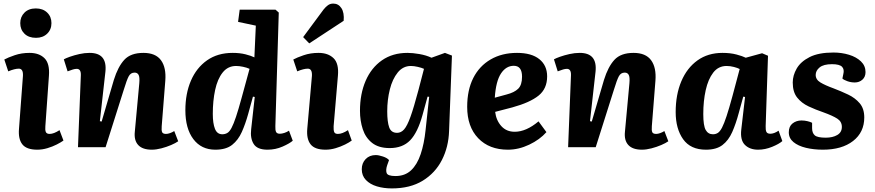

<svg xmlns="http://www.w3.org/2000/svg" viewBox="-20 -821 4883 1071"><path d="M93 -692Q93 -727 116.5 -750.5Q140 -774 180 -774Q219 -774 243 -751Q267 -728 267 -692Q267 -656 243 -633Q219 -610 181 -610Q140 -610 116.5 -633Q93 -656 93 -692ZM108 -398Q110 -438 85 -438Q62 -438 26 -423L4 -489Q24 -500 62 -513Q100 -526 145 -526Q198 -526 228 -496.5Q258 -467 253 -399L233 -117Q231 -96 235.5 -85Q240 -74 257 -74Q280 -74 312 -95L334 -37Q320 -27 296.5 -15Q273 -3 244.5 5.5Q216 14 188 14Q128 14 104.5 -16Q81 -46 86 -103Z M974 -33Q960 -23 934.5 -12Q909 -1 880 6.5Q851 14 827 14Q775 14 751 -12Q727 -38 732 -86L757 -357Q760 -391 753 -403.5Q746 -416 731 -416Q709 -416 698 -395.5Q687 -375 670 -319L569 0H415L431 -402Q432 -437 408 -437Q399 -437 387 -433.5Q375 -430 357 -423L336 -490Q346 -496 370 -504.5Q394 -513 423 -519.5Q452 -526 480 -526Q579 -526 568 -421L537 -145L547 -143L615 -375Q638 -449 673.5 -487.5Q709 -526 780 -526Q848 -526 878 -485Q908 -444 902 -370L882 -117Q880 -93 884.5 -83.5Q889 -74 906 -74Q916 -74 928.5 -78.5Q941 -83 952 -90Z M1516 -118Q1515 -95 1520 -85Q1525 -75 1541 -75Q1552 -75 1566 -79.5Q1580 -84 1592 -92L1613 -36Q1596 -21 1556.5 -3.5Q1517 14 1472 14Q1415 14 1395 -18Q1375 -50 1381 -100L1401 -280L1391 -282L1364 -184Q1349 -130 1329 -85Q1309 -40 1275 -13Q1241 14 1181 14Q1103 14 1058.5 -45Q1014 -104 1014 -206Q1014 -299 1045 -371Q1076 -443 1135 -484.5Q1194 -526 1278 -526Q1318 -526 1349.5 -518Q1381 -510 1399 -501L1407 -678L1308 -699L1317 -767H1517L1535 -751ZM1220 -72Q1235 -72 1247.5 -79Q1260 -86 1271.5 -107.5Q1283 -129 1296.5 -169.5Q1310 -210 1328 -276L1372 -437Q1357 -444 1335.5 -448.5Q1314 -453 1297 -453Q1251 -453 1222 -416.5Q1193 -380 1180 -319Q1167 -258 1167 -186Q1167 -133 1179 -102.5Q1191 -72 1220 -72Z M1720 -398Q1722 -438 1697 -438Q1674 -438 1638 -423L1616 -489Q1636 -500 1674 -513Q1712 -526 1757 -526Q1810 -526 1840.5 -496.5Q1871 -467 1865 -399L1841 -117Q1840 -96 1844 -85Q1848 -74 1865 -74Q1889 -74 1921 -95L1942 -37Q1929 -27 1905 -15Q1881 -3 1852.5 5.5Q1824 14 1796 14Q1736 14 1712.5 -16Q1689 -46 1694 -103ZM1785 -768Q1797 -783 1809.5 -792Q1822 -801 1839 -801Q1868 -801 1884.5 -775.5Q1901 -750 1897 -705L1705 -579L1671 -614Z M2374 -281 2365 -282 2337 -180Q2310 -82 2268 -38.5Q2226 5 2154 5Q2092 5 2055.5 -24Q2019 -53 2003.5 -100.5Q1988 -148 1988 -203Q1988 -297 2019.5 -370Q2051 -443 2110.5 -484.5Q2170 -526 2253 -526Q2282 -526 2319.5 -519.5Q2357 -513 2387 -499L2462 -526L2501 -511L2485 -90Q2482 -1 2445 71.5Q2408 144 2338 187Q2268 230 2166 230Q2120 230 2082 218.5Q2044 207 2021 183Q1998 159 1998 123Q1998 89 2019.5 66.5Q2041 44 2076 44Q2092 44 2116 52Q2140 60 2150 72L2140 100Q2131 126 2136.5 143.5Q2142 161 2186 161Q2239 161 2273 129Q2307 97 2326.5 39Q2346 -19 2354 -96ZM2195 -80Q2217 -80 2234 -99Q2251 -118 2269.5 -169Q2288 -220 2314 -318L2345 -437Q2332 -443 2310.5 -448Q2289 -453 2272 -453Q2228 -453 2198.5 -416.5Q2169 -380 2154.5 -322Q2140 -264 2140 -200Q2140 -141 2151 -110.5Q2162 -80 2195 -80Z M2864 -526Q2945 -526 2988.5 -491Q3032 -456 3032 -395Q3032 -326 2984 -287.5Q2936 -249 2838 -222L2742 -197Q2748 -149 2776.5 -117.5Q2805 -86 2851 -86Q2915 -86 2984 -144L3028 -84Q2991 -42 2932 -14Q2873 14 2813 14Q2709 14 2647.5 -50Q2586 -114 2586 -225Q2586 -319 2620 -386Q2654 -453 2717 -489.5Q2780 -526 2864 -526ZM2892 -393Q2892 -454 2846 -454Q2803 -454 2774.5 -411Q2746 -368 2740 -276L2806 -294Q2849 -305 2870.5 -326Q2892 -347 2892 -393Z M3708 -33Q3694 -23 3668.5 -12Q3643 -1 3614 6.5Q3585 14 3561 14Q3509 14 3485 -12Q3461 -38 3466 -86L3491 -357Q3494 -391 3487 -403.5Q3480 -416 3465 -416Q3443 -416 3432 -395.5Q3421 -375 3404 -319L3303 0H3149L3165 -402Q3166 -437 3142 -437Q3133 -437 3121 -433.5Q3109 -430 3091 -423L3070 -490Q3080 -496 3104 -504.5Q3128 -513 3157 -519.5Q3186 -526 3214 -526Q3313 -526 3302 -421L3271 -145L3281 -143L3349 -375Q3372 -449 3407.5 -487.5Q3443 -526 3514 -526Q3582 -526 3612 -485Q3642 -444 3636 -370L3616 -117Q3614 -93 3618.5 -83.5Q3623 -74 3640 -74Q3650 -74 3662.5 -78.5Q3675 -83 3686 -90Z M4251 -118Q4250 -96 4255 -85.5Q4260 -75 4277 -75Q4298 -75 4323 -92L4344 -34Q4326 -18 4287 -2Q4248 14 4209 14Q4162 14 4135 -13Q4108 -40 4115 -99L4136 -280L4126 -282L4101 -191Q4085 -131 4064.5 -84.5Q4044 -38 4010 -12Q3976 14 3918 14Q3832 14 3790.5 -44.5Q3749 -103 3749 -196Q3749 -293 3780.5 -367.5Q3812 -442 3870.5 -484Q3929 -526 4010 -526Q4054 -526 4088 -517Q4122 -508 4140 -499L4231 -524L4264 -510ZM3957 -72Q3972 -72 3984 -79.5Q3996 -87 4007.5 -109Q4019 -131 4033 -173.5Q4047 -216 4066 -286L4106 -436Q4095 -442 4074 -447.5Q4053 -453 4033 -453Q3987 -453 3958.5 -416Q3930 -379 3916.5 -318Q3903 -257 3903 -185Q3903 -120 3916.5 -96Q3930 -72 3957 -72Z M4586 -53Q4625 -53 4650.5 -68Q4676 -83 4676 -113Q4676 -143 4650 -159.5Q4624 -176 4574 -194Q4530 -209 4490.5 -227.5Q4451 -246 4426.5 -277Q4402 -308 4402 -361Q4402 -400 4424 -438.5Q4446 -477 4496 -502.5Q4546 -528 4629 -528Q4675 -528 4716 -515.5Q4757 -503 4782.5 -478.5Q4808 -454 4808 -419Q4808 -392 4790.5 -376.5Q4773 -361 4748 -361Q4727 -361 4707 -368Q4687 -375 4679 -383L4684 -407Q4691 -434 4677 -448.5Q4663 -463 4621 -463Q4574 -463 4552 -445Q4530 -427 4530 -403Q4530 -377 4556.5 -361Q4583 -345 4630 -328Q4672 -312 4711 -293.5Q4750 -275 4775.5 -245Q4801 -215 4801 -166Q4801 -83 4738.5 -34.5Q4676 14 4570 14Q4519 14 4475.5 3.5Q4432 -7 4406 -28.5Q4380 -50 4380 -83Q4380 -116 4401 -132.5Q4422 -149 4451 -149Q4468 -149 4484.5 -145Q4501 -141 4510 -136V-106Q4510 -79 4525 -66Q4540 -53 4586 -53Z"/></svg>

Font: Literata 12pt
Style: Bold Italic
Weight: 700
Italic angle: -2°
Designer: Latin by Veronika Burian and Jose Scaglione. Greek by Irene Vlachou. Cyrillic by Vera Evstafieva
Foundry: TypeTogether
Version: Version 3.002